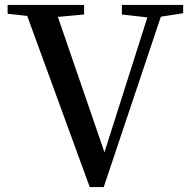

<svg xmlns="http://www.w3.org/2000/svg" viewBox="-20 -757 776 783"><path d="M403 6 636 -689 727 -703V-737H477V-698L581 -686L406 -136L216 -688L323 -698V-737H11V-701L91 -692L346 6Z"/></svg>

Font: AllPunType SemiBold
Style: Regular
Weight: 600
Version: 1.0